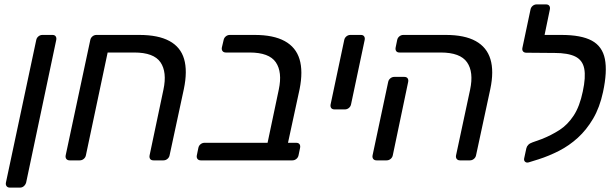

<svg xmlns="http://www.w3.org/2000/svg" viewBox="-20 -730 2802 874"><path d="M25 124Q15 124 10 117.5Q5 111 7 101L145 -548Q147 -558 155 -564.5Q163 -571 173 -571H219Q229 -571 233.5 -564.5Q238 -558 236 -548L99 101Q96 111 88.5 117.5Q81 124 71 124Z M297 0Q287 0 282 -6.5Q277 -13 279 -23L391 -548Q393 -558 401 -564.5Q409 -571 419 -571H614Q700 -571 751 -543.5Q802 -516 818 -461.5Q834 -407 817 -325L752 -23Q750 -13 742 -6.5Q734 0 724 0H679Q668 0 663.5 -6.5Q659 -13 661 -23L724 -322Q741 -402 710.5 -446.5Q680 -491 591 -491H470L371 -23Q369 -13 361 -6.5Q353 0 343 0Z M894 0Q884 0 879 -6.5Q874 -13 876 -23L883 -57Q885 -67 893 -73.5Q901 -80 911 -80H1198L1249 -322Q1266 -402 1235.5 -446.5Q1205 -491 1116 -491H1008Q998 -491 993 -497.5Q988 -504 990 -514L998 -548Q1000 -558 1008 -564.5Q1016 -571 1026 -571H1139Q1225 -571 1276 -543Q1327 -515 1343.5 -460.5Q1360 -406 1344 -325L1291 -80H1328Q1339 -80 1343.5 -73.5Q1348 -67 1346 -57L1339 -23Q1337 -13 1329 -6.5Q1321 0 1311 0Z M1503 -232Q1492 -232 1487.5 -238.5Q1483 -245 1485 -255L1547 -548Q1549 -558 1557 -564.5Q1565 -571 1575 -571H1623Q1633 -571 1637.5 -564.5Q1642 -558 1640 -548L1578 -255Q1576 -245 1568 -238.5Q1560 -232 1550 -232Z M2074 0Q2064 0 2059 -6.5Q2054 -13 2056 -23L2120 -322Q2137 -402 2106 -446.5Q2075 -491 1986 -491H1798Q1788 -491 1783.5 -497.5Q1779 -504 1781 -514L1788 -548Q1790 -558 1798 -564.5Q1806 -571 1816 -571H2009Q2095 -571 2145.5 -543Q2196 -515 2212.5 -460.5Q2229 -406 2212 -325L2147 -23Q2145 -13 2137 -6.5Q2129 0 2119 0ZM1694 0Q1684 0 1679 -6.5Q1674 -13 1676 -23L1747 -357Q1749 -367 1757 -373.5Q1765 -380 1775 -380H1820Q1831 -380 1835.5 -373.5Q1840 -367 1838 -357L1768 -23Q1766 -13 1758 -6.5Q1750 0 1740 0Z M2387 9Q2377 12 2370.5 6.5Q2364 1 2366 -9L2376 -55Q2378 -64 2385 -71Q2392 -78 2404 -82L2446 -97Q2489 -114 2526.5 -138Q2564 -162 2591.5 -204Q2619 -246 2633 -314Q2647 -379 2639.5 -417.5Q2632 -456 2599 -472.5Q2566 -489 2503 -489H2473Q2463 -489 2458 -495.5Q2453 -502 2455 -512L2462 -548Q2464 -558 2472.5 -564.5Q2481 -571 2491 -571H2535Q2626 -571 2674 -545Q2722 -519 2733.5 -461.5Q2745 -404 2725 -311Q2710 -241 2680 -190Q2650 -139 2610.5 -103Q2571 -67 2525 -43.5Q2479 -20 2432 -5ZM2495 -489 2376 -490Q2366 -490 2361 -496Q2356 -502 2358 -512L2395 -687Q2397 -697 2405 -703.5Q2413 -710 2423 -710H2465Q2476 -710 2480.5 -703.5Q2485 -697 2483 -687L2459 -571H2515Z"/></svg>

Font: Rubik
Style: Italic
Weight: 400
Italic angle: -12°
Designer: Hubert and Fischer
Foundry: Hubert and Fischer
Version: Version 2.300;gftools[0.9.30]